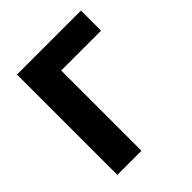

<svg xmlns="http://www.w3.org/2000/svg" viewBox="-204 -876 1008 1008"><g transform="rotate(-45 300.0 -372.5)"><path d="M86 0H265V-596H561V-745H86Z"/></g></svg>

Font: Noto Sans CJK TC Black
Style: Regular
Weight: 900
Designer: Ryoko NISHIZUKA 西塚涼子 (kana, bopomofo & ideographs); Paul D. Hunt (Latin, Greek & Cyrillic); Sandoll Communications 산돌커뮤니
Foundry: Adobe
Version: Version 2.004;hotconv 1.0.118;makeotfexe 2.5.65603